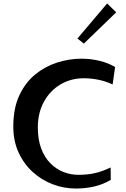

<svg xmlns="http://www.w3.org/2000/svg" viewBox="-20 -1087 725 1109"><path d="M419.2 2Q348.2 2 283.4 -23Q218.5 -48 167.4 -95Q116.2 -142 86.5 -208Q56.8 -274 56.8 -356Q56.8 -462 91.8 -536.5Q126.8 -611 184.1 -657.5Q241.5 -704 311 -726Q380.5 -748 449.5 -748Q504.8 -748 555.5 -735.5Q606.2 -723 644.8 -700L630.5 -599.2Q588.8 -618.5 546.4 -626.8Q504 -635 463.8 -635Q389.5 -635 329.2 -599.2Q269 -563.5 233.8 -499.4Q198.5 -435.2 198.5 -351Q198.5 -280.5 218.1 -228.9Q237.8 -177.2 271.2 -143.6Q304.8 -110 346.5 -93.6Q388.2 -77.2 432.5 -77.2Q488.5 -77.2 532.1 -87.9Q575.8 -98.5 619 -119.8L619.8 -48Q571.8 -20 521 -9Q470.2 2 419.2 2ZM464.2 -835 427.2 -864.5 598.8 -1067 651.2 -1015.8Z"/></svg>

Font: Marhey Light
Style: Regular
Weight: 300
Designer: Nur Syamsi & Bustanul Arifin
Foundry: Namelatype
Version: Version 1.000